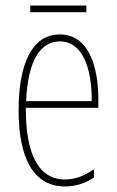

<svg xmlns="http://www.w3.org/2000/svg" viewBox="-20 -661 420 691"><path d="M291 -641H89V-617H291ZM195 -537C94 -537 47 -429 47 -264C47 -94 99 10 214 10C255 10 290 -3 318 -22V-52C283 -27 249 -15 214 -15C119 -15 72 -106 73 -273H334V-301C334 -421 300 -537 195 -537ZM195 -512C278 -512 311 -414 310 -297H74C80 -442 125 -512 195 -512Z"/></svg>

Font: Noto Sans Arabic UI XCn Th
Style: Regular
Weight: 100
Width: 2
Designer: Monotype Design Team, Nadine Chahine and Nizar Qandah
Foundry: Monotype Imaging Inc.
Version: Version 2.010